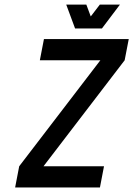

<svg xmlns="http://www.w3.org/2000/svg" viewBox="-20 -829 589 849"><path d="M549.3 -656.2 531.2 -562.5 172.4 -93.8H439.9L421.9 0H46.9L64.9 -93.8L423.8 -562.5H156.2L174.3 -656.2ZM312 -703.1 272.9 -808.6H361.8L381.3 -756.3L421.4 -808.6H510.3L430.7 -703.1Z"/></svg>

Font: Lambda
Style: Italic
Weight: 400
Italic angle: -11°
Designer: GGBotNet
Version: 0.22